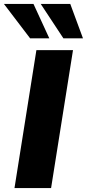

<svg xmlns="http://www.w3.org/2000/svg" viewBox="-42 -961 444 981"><path d="M32 0 144 -705H331L219 0ZM282 -765 166 -941H317L382 -765ZM112 -765 -22 -941H129L210 -765Z"/></svg>

Font: Nunito Sans 10pt Black
Style: Italic
Weight: 900
Italic angle: -9°
Designer: Vernon Adams
Foundry: Vernon Adams
Version: Version 3.101;gftools[0.9.27]